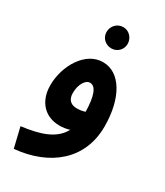

<svg xmlns="http://www.w3.org/2000/svg" viewBox="-208 -696 866 1010"><g transform="rotate(30 225.0 -191.5)"><path d="M232 -484C267 -484 295 -512 295 -547C295 -583 267 -613 232 -613C195 -613 167 -583 167 -547C167 -512 195 -484 232 -484ZM52 230C259 211 407 91 407 -110C407 -282 337 -400 232 -400C125 -401 51 -274 51 -157C51 -56 112 4 198 4C219 4 240 1 259 -5C220 68 135 95 23 109ZM174 -180C174 -231 198 -272 226 -272C263 -272 280 -219 282 -128C265 -122 248 -120 232 -120C200 -120 174 -136 174 -180Z"/></g></svg>

Font: Noto Sans Arabic UI XCn
Style: Bold
Weight: 700
Width: 2
Designer: Monotype Design Team, Nadine Chahine and Nizar Qandah
Foundry: Monotype Imaging Inc.
Version: Version 2.010